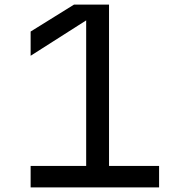

<svg xmlns="http://www.w3.org/2000/svg" viewBox="-20 -820 790 840"><path d="M457 -800V-94H676V0H114V-94H357V-763L384 -748L114 -576V-682L304 -800Z"/></svg>

Font: Martian Mono SemiExpanded Light
Style: Regular
Weight: 300
Width: 6
Monospace: yes
Designer: Roman Shamin
Foundry: Evil Martians
Version: Version 0.930